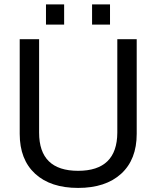

<svg xmlns="http://www.w3.org/2000/svg" viewBox="-20 -874 731 899"><path d="M72.3 -247.1V-690.4H163.1V-252.9Q163.1 -74.2 345.7 -74.2Q528.3 -74.2 529.3 -252.9V-690.4H620.1V-247.1Q620.1 -127 547.4 -60.5Q474.6 5.9 345.7 5.9Q216.8 5.9 144.5 -60.5Q72.3 -127 72.3 -247.1ZM195.3 -853.5H280.3V-758.8H195.3ZM411.1 -853.5H495.1V-758.8H411.1Z"/></svg>

Font: Dinish Expanded
Style: Regular
Weight: 400
Width: 7
Designer: Charles Nix
Foundry: Playbeing
Version: Version 2.005; ttfautohint (v1.8.3)